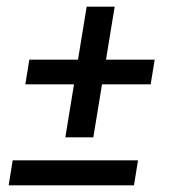

<svg xmlns="http://www.w3.org/2000/svg" viewBox="-20 -556 540 576"><path d="M176 -144 202 -303H56L68 -377H214L240 -536H324L298 -377H444L432 -303H286L260 -144ZM6 0 18 -75H394L382 0Z"/></svg>

Font: Iosevka Medium Oblique
Style: Regular
Weight: 500
Italic angle: -9°
Monospace: yes
Designer: Belleve Invis
Foundry: Belleve Invis
Version: Version 32.5.0; ttfautohint (v1.8.4)